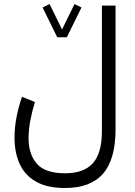

<svg xmlns="http://www.w3.org/2000/svg" viewBox="-20 -693 672 955"><path d="M264.6 -507.8 191.9 -655.8 226.6 -672.9 288.6 -546.4 350.6 -672.9 385.3 -655.8 312.5 -507.8ZM554.7 -49.3Q554.7 99.6 492.4 170.9Q430.2 242.2 303.7 242.2Q214.4 242.2 158.9 210.4Q103.5 178.7 77.9 122.3Q52.2 65.9 52.2 -8.3Q52.2 -57.6 62 -109.4Q71.8 -161.1 89.4 -211.4L153.8 -185.5Q140.1 -141.6 131.1 -95.2Q122.1 -48.8 122.1 -5.4Q122.1 74.7 163.6 121.8Q205.1 168.9 303.7 168.9Q396.5 168.9 441.7 119.1Q486.8 69.3 486.8 -40.5V-665H554.7Z"/></svg>

Font: Vazirmatn FD NL Light
Style: Regular
Weight: 300
Designer: Saber Rastikerdar
Foundry: Saber Rastikerdar
Version: Version 33.003